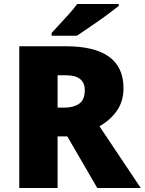

<svg xmlns="http://www.w3.org/2000/svg" viewBox="-20 -1040 729 967"><path d="M311 -807Q602 -807 602 -596Q602 -531 569.5 -483.5Q537 -436 481 -404L689 -93H470L319 -353H270V-93H77V-807ZM308 -661H270V-498H306Q350 -498 378.5 -517.5Q407 -537 407 -587Q407 -622 384 -641.5Q361 -661 308 -661ZM578 -1010Q560 -996 533 -975.5Q506 -955 475 -933.5Q444 -912 415.5 -892.5Q387 -873 367 -860H240V-874Q257 -893 281 -918.5Q305 -944 329 -971Q353 -998 369 -1020H578Z"/></svg>

Font: Noto Sans Kannada UI Black
Style: Regular
Weight: 900
Designer: Jelle Bosma - Monotype Design Team
Foundry: Monotype Imaging Inc.
Version: Version 2.005; ttfautohint (v1.8.4.7-5d5b)